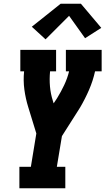

<svg xmlns="http://www.w3.org/2000/svg" viewBox="-20 -1000 560 1020"><path d="M83 0V-114H144L173 -291L130 -431Q116 -476 109.5 -524Q103 -572 108 -621H88V-735H278V-621H246Q242 -580 245.5 -540.5Q249 -501 261 -464L265 -451L283 -478Q304 -512 321 -548Q338 -584 347 -621H330V-735H520V-621H485Q474 -571 453 -522.5Q432 -474 405 -428L404 -427Q403 -425 401.5 -422.5Q400 -420 398 -417L309 -277L282 -114H327V0ZM222 -791 149 -858 302 -980H410L518 -852L432 -797L347 -916Z"/></svg>

Font: Iosevka Curly Slab HvObl
Style: Regular
Weight: 900
Italic angle: -9°
Monospace: yes
Designer: Belleve Invis
Foundry: Belleve Invis
Version: Version 11.1.0; ttfautohint (v1.8.3)